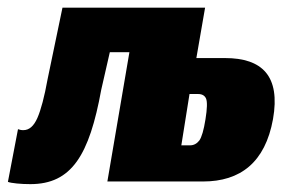

<svg xmlns="http://www.w3.org/2000/svg" viewBox="-74 -466 769 493"><path d="M3.9 6.8C109.9 6.8 155.3 -67.4 186 -235.8L208 -332H258.3L201.7 0H447.3C543 0 606.9 -48.8 627 -160.2C646.5 -271 599.1 -316.9 503.9 -316.9H430.2L452.6 -446.3H86.4L48.3 -263.2C40 -217.3 31.2 -184.1 22 -163.1C12.7 -142.1 1 -131.8 -14.2 -131.8C-20 -131.8 -23.4 -132.8 -27.8 -134.3L-53.7 1C-45.4 4.4 -20 6.8 3.9 6.8ZM391.6 -92.8 412.6 -224.6H434.6C444.8 -224.6 451.7 -220.7 455.1 -212.9C458.5 -204.6 458 -187 453.6 -159.7C449.2 -131.8 443.8 -113.8 438 -105.5C431.6 -97.2 423.8 -92.8 413.6 -92.8Z"/></svg>

Font: Roboto Flex Super Cond Black
Style: Italic
Weight: 900
Width: 3
Italic angle: -10°
Designer: Berlow after Robertson
Foundry: Google
Version: Version 3.200;Glyphs 3.3 (3311)